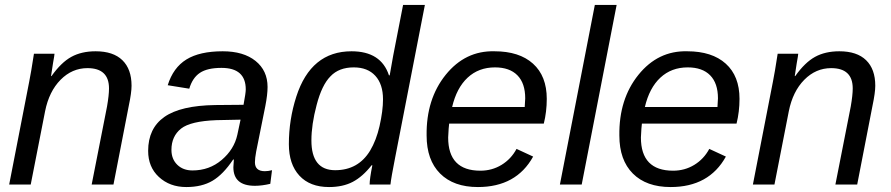

<svg xmlns="http://www.w3.org/2000/svg" viewBox="-20 -745 3598 775"><path d="M438 0H350L412 -315Q420 -361 420 -388Q420 -470 333 -470Q271 -470 224.5 -423Q178 -376 162 -296L104 0H17L98 -416Q105 -450 117 -528H200Q200 -523 194 -490L186 -438H188Q227 -493 268 -515.5Q309 -538 366 -538Q437 -538 474 -502Q511 -466 511 -399Q511 -371 500 -319Z M1009 5Q922 5 922 -70L924 -101H921Q881 -41 838 -15.5Q795 10 732 10Q665 10 621 -31Q578 -71 578 -136Q578 -227 643.5 -273Q709 -319 849 -321L963 -322Q972 -370 972 -384Q972 -471 874 -471Q817 -471 787 -451Q757 -431 744 -387L657 -401Q679 -472 732.5 -505Q786 -538 879 -538Q963 -538 1011.5 -499Q1060 -460 1060 -394Q1060 -363 1051 -317L1014 -133Q1009 -106 1009 -90Q1009 -54 1049 -54Q1063 -54 1078 -58L1071 -3Q1037 5 1009 5ZM938 -201 951 -262 854 -260Q749 -256 711 -226Q672 -195 672 -140Q672 -103 695.5 -80Q719 -57 757 -57Q825 -57 875 -99.5Q925 -142 938 -201Z M1308 10Q1231 10 1188.5 -36Q1146 -82 1146 -163Q1146 -262 1176 -355Q1235 -538 1399 -538Q1518 -538 1550 -441H1553L1567 -520L1607 -725H1695L1575 -109Q1559 -28 1556 0H1472Q1472 -23 1483 -78H1480Q1444 -32 1404 -11Q1364 10 1308 10ZM1333 -58Q1426 -58 1474 -137Q1499 -179 1512 -236Q1526 -298 1526 -344Q1526 -405 1495 -439Q1464 -473 1408 -473Q1348 -473 1314 -437Q1279 -402 1258 -321Q1237 -242 1237 -178Q1237 -58 1333 -58Z M2175 -246H1793Q1791 -233 1789 -190Q1789 -56 1919 -56Q1966 -56 2004.5 -79.5Q2043 -103 2065 -144L2132 -113Q2064 10 1909 10Q1811 10 1756.5 -44.5Q1702 -99 1702 -198Q1700 -345 1779 -443Q1858 -541 1976 -538Q2076 -538 2131.5 -488Q2187 -438 2187 -346Q2187 -294 2175 -246ZM1805 -313H2098L2100 -348Q2100 -409 2068.5 -441Q2037 -473 1978 -473Q1912 -473 1867.5 -431.5Q1823 -390 1805 -313Z M2328 0H2240L2381 -725H2469Z M2953 -246H2571Q2569 -233 2567 -190Q2567 -56 2697 -56Q2744 -56 2782.5 -79.5Q2821 -103 2843 -144L2910 -113Q2842 10 2687 10Q2589 10 2534.5 -44.5Q2480 -99 2480 -198Q2478 -345 2557 -443Q2636 -541 2754 -538Q2854 -538 2909.5 -488Q2965 -438 2965 -346Q2965 -294 2953 -246ZM2583 -313H2876L2878 -348Q2878 -409 2846.5 -441Q2815 -473 2756 -473Q2690 -473 2645.5 -431.5Q2601 -390 2583 -313Z M3440 0H3352L3414 -315Q3422 -361 3422 -388Q3422 -470 3335 -470Q3273 -470 3226.5 -423Q3180 -376 3164 -296L3106 0H3019L3100 -416Q3107 -450 3119 -528H3202Q3202 -523 3196 -490L3188 -438H3190Q3229 -493 3270 -515.5Q3311 -538 3368 -538Q3439 -538 3476 -502Q3513 -466 3513 -399Q3513 -371 3502 -319Z"/></svg>

Font: Libra Sans
Style: Italic
Weight: 400
Italic angle: -12°
Foundry: Context Ltd
Version: Version 1.002